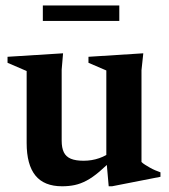

<svg xmlns="http://www.w3.org/2000/svg" viewBox="-20 -656 606 688"><path d="M201 -152Q201 -126 208.8 -110.2Q216.5 -94.5 233.8 -87.2Q251 -80 279.5 -80Q309 -80 335.5 -89.2Q362 -98.5 378 -113L393 -94.5Q361 -62 336.2 -41Q311.5 -20 290.2 -8.8Q269 2.5 248 7Q227 11.5 202.5 11.5Q138 11.5 106.8 -27.2Q75.5 -66 75.5 -143.5V-401.5L7 -431V-452.5L206 -465L201 -406.5ZM369.5 11.5 361 -85.5V-403.5L297 -431V-452.5L493.5 -465L487 -404.5V-75.5Q492 -70.5 500 -65.5Q508 -60.5 517.2 -55.2Q526.5 -50 536.2 -45.8Q546 -41.5 555 -38.5V-22.5L381.5 11.5ZM133.5 -581V-636.5H407.5V-581Z"/></svg>

Font: Newsreader 36pt SemiBold
Style: Regular
Weight: 600
Designer: Hugues Gentile
Foundry: Production Type
Version: Version 1.003